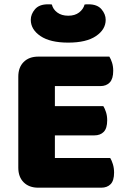

<svg xmlns="http://www.w3.org/2000/svg" viewBox="-20 -869 588 892"><path d="M158 3Q115 3 90 -22Q65 -47 65 -90V-513Q65 -556 90 -581Q115 -606 158 -606H488Q495 -595 500.5 -578Q506 -561 506 -540Q506 -503 490 -486Q474 -469 446 -469H235V-376H460Q467 -365 472.5 -348Q478 -331 478 -310Q478 -273 462 -256.5Q446 -240 418 -240H235V-135H492Q499 -124 504.5 -106Q510 -88 510 -67Q510 -30 494 -13.5Q478 3 450 3ZM297 -796Q328 -796 347.5 -811Q367 -826 373 -848Q378 -849 382 -849Q386 -849 391 -849Q432 -849 451.5 -826Q471 -803 471 -777Q471 -732 426 -701.5Q381 -671 297 -671Q213 -671 168 -701.5Q123 -732 123 -777Q123 -803 142.5 -826Q162 -849 203 -849Q208 -849 212 -849Q216 -849 221 -848Q226 -826 246 -811Q266 -796 297 -796Z"/></svg>

Font: Baloo Bhai 2 ExtraBold
Style: Regular
Weight: 800
Designer: Supriya Tembe, Noopur Datye and Ek Type
Foundry: Ek Type
Version: Version 1.640;PS 1.000;hotconv 16.6.51;makeotf.lib2.5.65220;